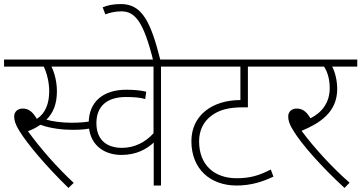

<svg xmlns="http://www.w3.org/2000/svg" viewBox="-20 -916 1784 948"><path d="M334 -310C285 -310 243 -316 209 -325C243 -358 261 -403 261 -465C261 -512 249 -558 234 -587H381V-622H0V-587H196C212 -555 223 -507 223 -466C223 -406 205 -357 162 -329C141 -364 122 -380 92 -380C68 -380 50 -365 50 -341C50 -322 56 -301 76 -269C115 -206 205 -98 318 12L344 -13C261 -90 179 -184 118 -268C141 -277 162 -287 179 -300C228 -282 289 -275 337 -275C382 -275 413 -278 445 -286L439 -319C405 -313 377 -310 334 -310Z M888 -587V-622H366V-587H738V-258C698 -214 645 -186 582 -186C511 -186 456 -222 456 -308C456 -393 510 -437 602 -437C646 -437 673 -434 697 -427L702 -463C679 -469 645 -473 604 -473C490 -473 418 -414 418 -308C418 -205 489 -151 580 -151C655 -151 705 -181 739 -212V0H775V-587Z M737 -615H773C725 -806 683 -896 577 -896C538 -896 512 -890 487 -880L500 -845C520 -853 549 -860 579 -860C647 -860 689 -809 737 -615Z M1368 -587V-622H873V-587H1167V-422C1030 -422 925 -348 925 -219C925 -81 1019 0 1148 0C1216 0 1274 -17 1330 -44L1317 -79C1258 -49 1215 -36 1148 -36C1042 -36 963 -98 963 -218C963 -271 984 -315 1023 -344C1060 -372 1105 -386 1179 -386H1204V-587Z M1706 -14C1623 -86 1532 -185 1469 -270C1557 -307 1645 -360 1645 -477C1645 -516 1635 -560 1620 -587H1744V-622H1353V-587H1580C1594 -566 1608 -531 1608 -481C1608 -409 1569 -360 1513 -332C1493 -365 1474 -380 1445 -380C1421 -380 1403 -365 1403 -341C1403 -322 1409 -301 1429 -270C1470 -203 1566 -94 1681 12Z"/></svg>

Font: Noto Sans ExtraLight
Style: Italic
Weight: 200
Italic angle: -12°
Designer: Monotype Design Team
Foundry: Monotype Imaging Inc.
Version: Version 2.013